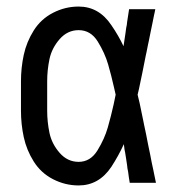

<svg xmlns="http://www.w3.org/2000/svg" viewBox="-20 -558 540 586"><path d="M220 8Q179 8 142 -11Q105 -30 83 -65Q61 -100 52.5 -139.5Q44 -179 44 -220V-310Q44 -351 52.5 -390.5Q61 -430 83 -465Q105 -500 142 -519Q179 -538 220 -538Q282 -538 320 -481Q342 -449 357 -417Q360 -437 363 -457L365 -472L367 -482L368 -491Q371 -511 374 -530H454L452 -520L450 -511L446 -491L439 -457L437 -447L436 -442L434 -432L432 -423L430 -413L429 -408L427 -398L425 -389Q415 -337 404 -286L400 -269Q403 -257 406 -244L410 -225L412 -215L417 -191L420 -176Q426 -149 431 -122L433 -112L437 -93L439 -83Q443 -61 448 -39L450 -29L456 0H376Q373 -17 371 -34L369 -44L368 -53L365 -73L362 -92L360 -102L358 -118Q342 -83 320 -49Q282 8 220 8ZM220 -64Q256 -64 277.5 -99Q299 -134 309 -169Q319 -204 327 -240Q330 -254 333 -269L328 -291Q320 -327 310 -361.5Q300 -396 278.5 -431Q257 -466 220 -466Q186 -466 162 -438.5Q138 -411 131 -377.5Q124 -344 124 -310V-220Q124 -186 131 -152.5Q138 -119 162 -91.5Q186 -64 220 -64Z"/></svg>

Font: Iosevka SS01
Style: Regular
Weight: 400
Monospace: yes
Designer: Belleve Invis
Foundry: Belleve Invis
Version: 2.3.3; ttfautohint (v1.8.3)